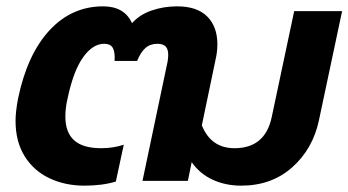

<svg xmlns="http://www.w3.org/2000/svg" viewBox="-20 -570 1098 605"><path d="M29 -189Q29 -218 37 -260Q66 -399 136 -474.5Q206 -550 305 -550Q372 -550 396 -497Q420 -524 458 -537Q496 -550 538 -550Q601 -550 633 -518Q665 -486 665 -430Q665 -407 659 -381L616 -175Q645 -103 719 -103Q815 -103 836 -200L907 -535H1058L985 -191Q966 -101 901 -43Q836 15 740 15Q691 15 650.5 -3.5Q610 -22 584 -59L572 0H429L506 -366Q510 -382 510 -398Q510 -415 502 -423.5Q494 -432 476 -432Q453 -432 438 -418.5Q423 -405 412 -378H341Q343 -404 336 -418Q329 -432 308 -432Q272 -432 241.5 -389Q211 -346 193 -260Q186 -231 186 -202Q186 -153 213.5 -128Q241 -103 299 -103Q337 -103 370 -114L345 2Q303 15 246 15Q185 15 135.5 -8.5Q86 -32 57.5 -78Q29 -124 29 -189Z"/></svg>

Font: Prompt SemiBold
Style: Italic
Weight: 600
Italic angle: -12°
Designer: Katatrad Team
Foundry: CadsonDemak
Version: Version 1.001